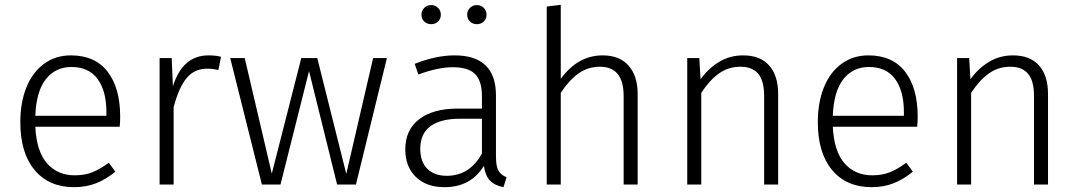

<svg xmlns="http://www.w3.org/2000/svg" viewBox="-20 -763 4454 794"><path d="M475 -239H126Q131 -137 174.5 -87.5Q218 -38 289 -38Q330 -38 361.5 -50.5Q393 -63 430 -90L457 -53Q418 -21 377 -5Q336 11 286 11Q182 11 123 -60Q64 -131 64 -257Q64 -340 89.5 -402.5Q115 -465 162.5 -499.5Q210 -534 273 -534Q373 -534 425 -466.5Q477 -399 477 -281Q477 -259 475 -239ZM420 -299Q420 -387 383.5 -436.5Q347 -486 275 -486Q210 -486 170 -436Q130 -386 126 -284H420Z M894 -528 883 -473Q862 -479 837 -479Q784 -479 752 -440.5Q720 -402 698 -320V0H640V-523H690L695 -406Q735 -534 842 -534Q874 -534 894 -528Z M1452 0H1374L1258 -469L1140 0H1063L932 -523H992L1104 -45L1226 -523H1292L1412 -44L1523 -523H1580Z M2075 -30 2062 11Q2026 4 2006.5 -16Q1987 -36 1981 -77Q1927 11 1818 11Q1743 11 1699.5 -31.5Q1656 -74 1656 -145Q1656 -226 1713.5 -270Q1771 -314 1873 -314H1973V-365Q1973 -428 1945 -456.5Q1917 -485 1852 -485Q1792 -485 1710 -455L1695 -499Q1783 -534 1860 -534Q2031 -534 2031 -368V-116Q2031 -75 2041.5 -57Q2052 -39 2075 -30ZM1973 -128V-272H1882Q1802 -272 1760 -241Q1718 -210 1718 -148Q1718 -94 1747 -65Q1776 -36 1828 -36Q1922 -36 1973 -128ZM1803 -702Q1803 -685 1791.5 -674Q1780 -663 1763 -663Q1746 -663 1734.5 -674Q1723 -685 1723 -702Q1723 -719 1734.5 -730.5Q1746 -742 1763 -742Q1780 -742 1791.5 -730.5Q1803 -719 1803 -702ZM1992 -702Q1992 -685 1980.5 -674Q1969 -663 1952 -663Q1935 -663 1923.5 -674Q1912 -685 1912 -702Q1912 -719 1923.5 -730.5Q1935 -742 1952 -742Q1969 -742 1980.5 -730.5Q1992 -719 1992 -702Z M2617 -374V0H2559V-366Q2559 -487 2461 -487Q2411 -487 2372 -459Q2333 -431 2299 -379V0H2241V-736L2299 -743V-437Q2370 -534 2472 -534Q2542 -534 2579.5 -491.5Q2617 -449 2617 -374Z M3198 -374V0H3140V-366Q3140 -429 3115.5 -458Q3091 -487 3042 -487Q2992 -487 2953 -459Q2914 -431 2880 -379V0H2822V-523H2872L2877 -435Q2910 -481 2954.5 -507.5Q2999 -534 3053 -534Q3124 -534 3161 -492Q3198 -450 3198 -374Z M3773 -239H3424Q3429 -137 3472.5 -87.5Q3516 -38 3587 -38Q3628 -38 3659.5 -50.5Q3691 -63 3728 -90L3755 -53Q3716 -21 3675 -5Q3634 11 3584 11Q3480 11 3421 -60Q3362 -131 3362 -257Q3362 -340 3387.5 -402.5Q3413 -465 3460.5 -499.5Q3508 -534 3571 -534Q3671 -534 3723 -466.5Q3775 -399 3775 -281Q3775 -259 3773 -239ZM3718 -299Q3718 -387 3681.5 -436.5Q3645 -486 3573 -486Q3508 -486 3468 -436Q3428 -386 3424 -284H3718Z M4314 -374V0H4256V-366Q4256 -429 4231.5 -458Q4207 -487 4158 -487Q4108 -487 4069 -459Q4030 -431 3996 -379V0H3938V-523H3988L3993 -435Q4026 -481 4070.5 -507.5Q4115 -534 4169 -534Q4240 -534 4277 -492Q4314 -450 4314 -374Z"/></svg>

Font: Fira Sans Light
Style: Regular
Weight: 300
Designer: bBox Type GmbH & Carrois Corporate GbR & Edenspiekermann AG
Foundry: bBox Type GmbH & Carrois Corporate GbR & Edenspiekermann AG
Version: Version 4.301